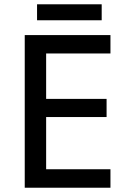

<svg xmlns="http://www.w3.org/2000/svg" viewBox="-20 -878 597 898"><path d="M496.6 0H95.7V-713.9H496.6V-627.9H195.8V-415.5H478.5V-330.6H195.8V-86.4H496.6ZM455.6 -857.9V-783.2H153.3V-857.9Z"/></svg>

Font: Open Sans Medium
Style: Regular
Weight: 500
Designer: Monotype Design Team
Foundry: Monotype Imaging Inc.
Version: Version 3.000